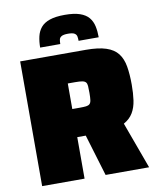

<svg xmlns="http://www.w3.org/2000/svg" viewBox="-96 -969 857 1043"><g transform="rotate(-10 332.5 -447.5)"><path d="M51 0V-688H413Q482 -688 524.5 -674Q567 -660 589 -631.5Q611 -603 618.5 -559.5Q626 -516 626 -458Q626 -411 620.5 -372.5Q615 -334 598 -305Q581 -276 547 -257L641 0H401L319 -272L377 -239Q367 -232 356.5 -230.5Q346 -229 329 -229H285V0ZM285 -384H327Q348 -384 361 -385.5Q374 -387 381 -393.5Q388 -400 390 -414.5Q392 -429 392 -454Q392 -478 391 -492Q390 -506 384 -513Q378 -520 364.5 -522.5Q351 -525 326 -525H285ZM333 -895Q384 -895 416 -884Q448 -873 465 -852.5Q482 -832 488 -804Q494 -776 494 -743H383Q383 -756 381 -767Q379 -778 368.5 -784.5Q358 -791 333 -791Q308 -791 297 -784.5Q286 -778 284 -767Q282 -756 282 -743H171Q171 -776 177.5 -804Q184 -832 201 -852.5Q218 -873 250 -884Q282 -895 333 -895Z"/></g></svg>

Font: Saira Thin Black
Style: Regular
Weight: 900
Version: Version 1.101